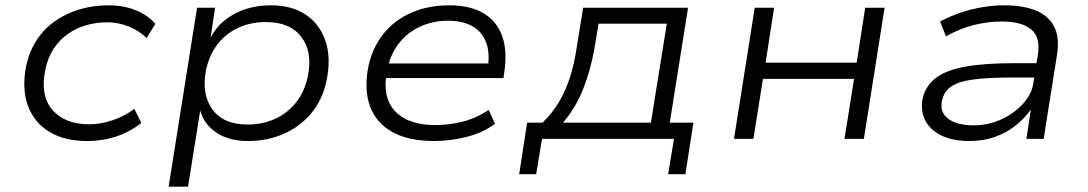

<svg xmlns="http://www.w3.org/2000/svg" viewBox="-20 -523 4097 723"><path d="M308 8Q223 8 166 -26.5Q109 -61 85.5 -124Q62 -187 78 -272Q90 -330 119 -373.5Q148 -417 190 -445.5Q232 -474 282.5 -488.5Q333 -503 388 -503Q445 -503 491 -484.5Q537 -466 565 -433L532 -380Q503 -408 464 -423.5Q425 -439 385 -439Q342 -439 304 -428Q266 -417 234.5 -394.5Q203 -372 181 -338Q159 -304 150 -257Q131 -162 178 -108.5Q225 -55 316 -55Q360 -55 405 -70.5Q450 -86 486 -113L512 -60Q486 -39 453.5 -23.5Q421 -8 384.5 0Q348 8 308 8Z M615 180 722 -494H790L773 -381Q795 -423 830.5 -450Q866 -477 909 -490Q952 -503 999 -503Q1080 -503 1132.5 -467Q1185 -431 1206 -367.5Q1227 -304 1210 -221Q1195 -148 1152.5 -97Q1110 -46 1048.5 -19Q987 8 914 8Q842 8 795 -23.5Q748 -55 734 -107L688 180ZM912 -54Q969 -54 1016 -75.5Q1063 -97 1095 -137.5Q1127 -178 1139 -235Q1158 -326 1115.5 -383Q1073 -440 981 -440Q925 -440 878.5 -419Q832 -398 800.5 -358Q769 -318 756 -261Q738 -169 779.5 -111.5Q821 -54 912 -54Z M1614 8Q1520 8 1459 -25Q1398 -58 1374 -121Q1350 -184 1367 -272Q1382 -343 1423.5 -395Q1465 -447 1528.5 -475Q1592 -503 1671 -503Q1750 -503 1800 -473.5Q1850 -444 1870.5 -388.5Q1891 -333 1879 -252L1876 -229H1412L1421 -284H1843L1816 -261Q1826 -323 1810.5 -363.5Q1795 -404 1758.5 -424.5Q1722 -445 1666 -445Q1610 -445 1561.5 -422.5Q1513 -400 1481 -358.5Q1449 -317 1438 -258L1436 -247Q1425 -184 1444 -140.5Q1463 -97 1508 -74.5Q1553 -52 1620 -52Q1669 -52 1720.5 -64.5Q1772 -77 1820 -109L1844 -57Q1799 -23 1737 -7.5Q1675 8 1614 8Z M1935 133 1965 -61H2023Q2060 -97 2085 -139Q2110 -181 2126.5 -232.5Q2143 -284 2152 -347L2176 -494H2571L2502 -61H2591L2561 133H2496L2518 0H2021L1999 133ZM2100 -61H2431L2491 -434H2234L2218 -338Q2203 -256 2175.5 -186.5Q2148 -117 2100 -61Z M2744 0 2822 -494H2895L2863 -287H3206L3238 -494H3311L3233 0H3160L3196 -226H2853L2817 0Z M3630 8Q3568 8 3525.5 -12.5Q3483 -33 3464.5 -69Q3446 -105 3454 -150Q3465 -200 3504 -229.5Q3543 -259 3615 -272Q3687 -285 3797 -285H3899L3890 -231H3786Q3698 -231 3643.5 -223.5Q3589 -216 3561.5 -197Q3534 -178 3527 -143Q3518 -100 3551 -75.5Q3584 -51 3646 -51Q3701 -51 3749.5 -73Q3798 -95 3831.5 -131.5Q3865 -168 3871 -209L3888 -316Q3899 -382 3863.5 -412Q3828 -442 3752 -442Q3701 -442 3648 -429Q3595 -416 3542 -386L3520 -442Q3556 -461 3596.5 -475Q3637 -489 3679.5 -496Q3722 -503 3762 -503Q3831 -503 3879 -484Q3927 -465 3949 -424Q3971 -383 3960 -315L3910 0H3845L3862 -111Q3840 -79 3806 -51.5Q3772 -24 3728 -8Q3684 8 3630 8Z"/></svg>

Font: Nunito Sans 7pt SemiExpanded Light
Style: Italic
Weight: 300
Width: 6
Italic angle: -9°
Designer: Vernon Adams
Foundry: Vernon Adams
Version: Version 3.101;gftools[0.9.27]